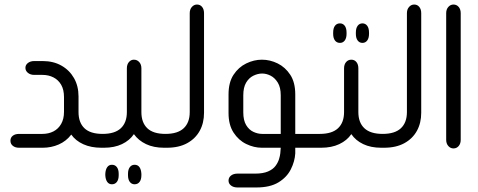

<svg xmlns="http://www.w3.org/2000/svg" viewBox="-20 -651 2104 846"><path d="M438 -61V0H427Q381 0 347 -15.5Q313 -31 294 -58Q272 -29 239 -14.5Q206 0 168 0H64Q47 0 36.5 -8.5Q26 -17 26 -31Q26 -45 36.5 -53Q47 -61 64 -61H167Q194 -61 215.5 -72Q237 -83 249.5 -105Q262 -127 262 -158V-223Q262 -256 249.5 -277.5Q237 -299 215.5 -310Q194 -321 167 -321H131Q114 -321 103 -330Q92 -339 92 -352Q92 -365 103 -373.5Q114 -382 131 -382H168Q215 -382 250.5 -362Q286 -342 306 -307Q326 -272 326 -226V-157Q326 -111 352 -86Q378 -61 432 -61Z M715 -61V0H703Q657 0 623.5 -16Q590 -32 570 -60Q551 -32 517.5 -16Q484 0 438 0H426V-61H432Q486 -61 512.5 -86Q539 -111 539 -157V-350Q539 -367 548 -377.5Q557 -388 570 -388Q584 -388 593.5 -377.5Q603 -367 603 -350V-157Q603 -111 629 -86Q655 -61 709 -61ZM473 75Q487 75 495 85.5Q503 96 503 115V121Q503 140 495 150.5Q487 161 473 161Q460 161 452.5 150.5Q445 140 444 121V115Q445 96 452.5 85.5Q460 75 473 75ZM573 75Q587 75 594.5 85.5Q602 96 603 115V121Q603 140 595 150.5Q587 161 573 161Q560 161 552 150.5Q544 140 544 121V115Q544 96 552 85.5Q560 75 573 75Z M703 0V-61H709Q763 -61 789.5 -86Q816 -111 816 -157V-593Q816 -610 825.5 -620.5Q835 -631 848 -631Q862 -631 870.5 -620.5Q879 -610 879 -593V-154Q879 -109 860 -74.5Q841 -40 804.5 -20Q768 0 715 0Z M1394 0H1281V25Q1279 60 1261.5 95Q1244 130 1207 152.5Q1170 175 1110 175H1026Q1009 175 998 166.5Q987 158 987 145Q987 131 998 122.5Q1009 114 1026 114H1104Q1139 114 1161 104.5Q1183 95 1194 80Q1205 65 1209.5 50Q1214 35 1215 25L1217 0H1134Q1099 0 1065 -16.5Q1031 -33 1009 -67Q987 -101 987 -153V-235Q987 -288 1009 -321.5Q1031 -355 1065 -371.5Q1099 -388 1134 -388Q1170 -388 1203.5 -371.5Q1237 -355 1259 -321.5Q1281 -288 1281 -235V-61H1394ZM1217 -61V-231Q1217 -266 1204 -287Q1191 -308 1172.5 -317.5Q1154 -327 1135 -327Q1116 -327 1096.5 -317.5Q1077 -308 1064.5 -287Q1052 -266 1052 -231V-156Q1052 -121 1064.5 -100Q1077 -79 1096.5 -70Q1116 -61 1135 -61Z M1478 -462Q1464 -462 1456 -472.5Q1448 -483 1448 -502V-507Q1448 -527 1456 -537.5Q1464 -548 1478 -548Q1491 -548 1499 -537.5Q1507 -527 1507 -507V-502Q1507 -483 1499 -472.5Q1491 -462 1478 -462ZM1577 -462Q1564 -462 1556 -472.5Q1548 -483 1548 -502V-507Q1548 -527 1556 -537.5Q1564 -548 1577 -548Q1590 -548 1598 -537.5Q1606 -527 1606 -507V-502Q1606 -483 1598 -472.5Q1590 -462 1577 -462ZM1672 -61V0H1660Q1614 0 1580.5 -16Q1547 -32 1528 -60Q1509 -32 1475 -16Q1441 0 1395 0H1383V-61H1389Q1443 -61 1469.5 -86Q1496 -111 1496 -157V-350Q1496 -367 1505 -377.5Q1514 -388 1528 -388Q1542 -388 1550.5 -377.5Q1559 -367 1559 -350V-157Q1559 -111 1585.5 -86Q1612 -61 1666 -61Z M1660 0V-61H1666Q1720 -61 1746.5 -86Q1773 -111 1773 -157V-593Q1773 -610 1782.5 -620.5Q1792 -631 1805 -631Q1819 -631 1827.5 -620.5Q1836 -610 1836 -593V-154Q1836 -109 1817 -74.5Q1798 -40 1761.5 -20Q1725 0 1672 0Z M1946 -593Q1946 -610 1955.5 -620.5Q1965 -631 1978 -631Q1992 -631 2001 -620.5Q2010 -610 2010 -593V-35Q2010 -18 2001 -7.5Q1992 3 1978 3Q1965 3 1955.5 -7.5Q1946 -18 1946 -35Z"/></svg>

Font: Beiruti
Style: Regular
Weight: 400
Version: Version 1.00